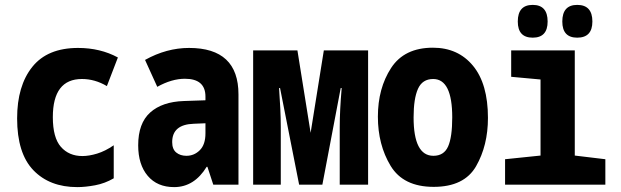

<svg xmlns="http://www.w3.org/2000/svg" viewBox="-20 -755 2540 785"><path d="M296 10Q329 10 369 2.5Q409 -5 445 -26V-161Q410 -137 377 -127Q344 -117 317 -117Q262 -117 229 -154.5Q196 -192 196 -276Q196 -432 315 -432Q368 -432 417 -403L462 -520Q390 -559 299 -559Q174 -559 112 -481.5Q50 -404 50 -271Q50 -128 116.5 -59Q183 10 296 10Z M692 10Q774 10 825 -73H828L852 0H955V-369Q955 -559 753 -559Q661 -559 573 -510L623 -400Q682 -433 736 -433Q820 -433 820 -360V-345L732 -342Q643 -339 594 -295Q545 -251 545 -161Q545 -82 584 -36Q623 10 692 10ZM742 -118Q717 -118 700.5 -131.5Q684 -145 684 -174Q684 -246 772 -249L820 -251V-210Q820 -164 797 -141Q774 -118 742 -118Z M1015 0H1128V-234Q1128 -271 1126 -311.5Q1124 -352 1121 -395H1125L1203 0H1298L1373 -395H1377Q1369 -304 1369 -234V0H1485V-549H1304L1250 -212L1196 -549H1015Z M1753 9Q1878 9 1926.5 -75.5Q1975 -160 1975 -273Q1975 -412 1914 -486Q1853 -560 1750 -560Q1633 -560 1579 -477Q1525 -394 1525 -278Q1525 -163 1577 -77Q1629 9 1753 9ZM1752 -118Q1671 -118 1671 -275Q1671 -352 1689 -392Q1707 -432 1751 -432Q1829 -432 1829 -275Q1829 -194 1812 -156Q1795 -118 1752 -118Z M2045 0V-104L2190 -119V-430L2070 -441V-549H2330V-119L2455 -104V0ZM2340 -601Q2402 -601 2402 -667Q2402 -735 2340 -735Q2279 -735 2279 -667Q2279 -601 2340 -601ZM2158 -601Q2219 -601 2219 -667Q2219 -735 2158 -735Q2097 -735 2097 -667Q2097 -601 2158 -601Z"/></svg>

Font: Noto Sans Mono Condensed Extra
Style: Regular
Weight: 800
Width: 3
Designer: Monotype Design Team
Foundry: Monotype Imaging Inc.
Version: Version 1.900